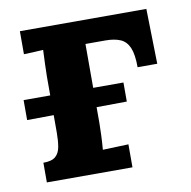

<svg xmlns="http://www.w3.org/2000/svg" viewBox="-63 -562 622 625"><g transform="rotate(-10 248.0 -250.0)"><path d="M15 -211V-277H345V-214ZM43 0V-65Q71 -65 83.5 -76Q96 -87 99.5 -107.5Q103 -128 103 -154V-339Q103 -353 104 -379Q105 -405 106 -427Q90 -426 71.5 -425Q53 -424 42 -424V-500H460L464 -318H399Q399 -360 389.5 -382.5Q380 -405 360.5 -413.5Q341 -422 311 -422H245V-161Q245 -147 244 -121.5Q243 -96 241 -73L326 -76V0Z"/></g></svg>

Font: Lora
Style: Weight 700
Weight: 700
Designer: Olga Karpushina, Alexei Vanyashin (Cyrillic)
Foundry: Cyreal
Version: Version 3.001